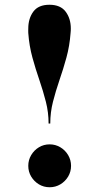

<svg xmlns="http://www.w3.org/2000/svg" viewBox="-20 -778 418 808"><path d="M184.5 -258Q184.5 -305 173 -350Q161.5 -395 145.8 -440.8Q130 -486.5 116.5 -535.5Q103 -584.5 99 -639Q98.5 -644.5 98.8 -649Q99 -653.5 99 -658Q99 -700 120.2 -729Q141.5 -758 188 -758Q234.5 -758 256.2 -729Q278 -700 278 -658Q278 -653.5 277.8 -649Q277.5 -644.5 277 -639Q273 -584.5 259.5 -535.5Q246 -486.5 230.2 -440.8Q214.5 -395 203 -350Q191.5 -305 191.5 -258ZM189 10Q164 10 143.8 -2.2Q123.5 -14.5 111.2 -35Q99 -55.5 99 -80Q99 -104.5 111.2 -125.2Q123.5 -146 143.8 -158.2Q164 -170.5 189 -170.5Q213.5 -170.5 234 -158.2Q254.5 -146 266.8 -125.2Q279 -104.5 279 -80Q279 -55.5 266.8 -35Q254.5 -14.5 234 -2.2Q213.5 10 189 10Z"/></svg>

Font: Bodoni Moda 28pt
Style: Bold
Weight: 700
Designer: Owen Earl
Foundry: indestructible type
Version: Version 2.005